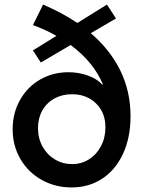

<svg xmlns="http://www.w3.org/2000/svg" viewBox="-20 -823 633 851"><path d="M36.1 -250Q36.1 -321.8 68.6 -379.6Q101.1 -437.5 157.5 -470.2Q213.9 -502.9 283.2 -502.9Q328.6 -502.9 369.4 -488.3Q410.2 -473.6 433.1 -448.2H436.5Q395.5 -547.4 293 -623.5L161.1 -545.9L126 -599.6L230 -664.1Q184.1 -690.4 126 -711.9L170.9 -802.7Q257.3 -765.6 322.8 -721.2L454.1 -802.7L494.1 -741.2L382.3 -675.8Q466.8 -604 512.5 -512Q558.1 -419.9 558.6 -308.6Q558.6 -212.9 525.1 -141.1Q491.7 -69.3 432.6 -30.8Q373.5 7.8 296.9 7.8Q225.1 7.8 165.3 -25.4Q105.5 -58.6 70.8 -117.7Q36.1 -176.8 36.1 -250ZM447.3 -258.8Q447.3 -303.2 427.5 -336.7Q407.7 -370.1 374 -387.9Q340.3 -405.8 298.8 -405.3Q255.9 -405.3 221.4 -386.5Q187 -367.7 167.7 -333.5Q148.4 -299.3 148.4 -254.9Q148.4 -209.5 168.7 -173.1Q189 -136.7 223.6 -116.2Q258.3 -95.7 299.8 -95.7Q340.8 -95.7 374.5 -116.9Q408.2 -138.2 427.7 -175.5Q447.3 -212.9 447.3 -258.8Z"/></svg>

Font: Reddit Sans Vanilla SemiBold
Style: Regular
Weight: 600
Designer: Stephen Hutchings
Foundry: Reddit
Version: Version 1.013